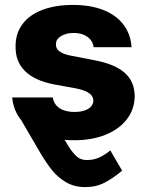

<svg xmlns="http://www.w3.org/2000/svg" viewBox="-20 -557 596 776"><path d="M278.3 -423.8Q247.1 -423.8 226.3 -410.9Q205.6 -397.9 206.1 -377.9Q204.6 -343.8 266.6 -332L367.2 -312.5Q446.3 -296.9 485.1 -261.7Q523.9 -226.6 524.4 -168.9Q523.9 -115.7 492.9 -75.2Q461.9 -34.7 406.7 -12.5Q351.6 9.8 280.3 9.8Q260.3 9.8 241.2 8.3Q261.2 43 275.6 60.3Q290 77.6 302.5 83.7Q314.9 89.8 331.1 89.8Q359.4 89.8 382.1 79.1Q404.8 68.4 425.8 50.8L473.6 132.8Q437.5 163.1 402.8 181.2Q368.2 199.2 324.2 199.2Q280.8 199.2 247.3 179.7Q213.9 160.2 190.4 130.9Q167 101.6 142.6 60.5L66.4 -70.3Q34.2 -109.9 29.3 -163.1H193.4Q197.8 -134.8 220.9 -119.6Q244.1 -104.5 281.2 -104.5Q315.4 -104.5 336.2 -116.9Q356.9 -129.4 357.4 -151.4Q356.4 -168.9 340.3 -180.4Q324.2 -191.9 290 -199.2L199.2 -215.8Q121.1 -230.5 81.5 -269.3Q42 -308.1 43 -369.1Q42.5 -421.4 70.6 -459.2Q98.6 -497.1 151.4 -517.1Q204.1 -537.1 275.4 -537.1Q346.2 -537.1 398.2 -516.4Q450.2 -495.6 479.2 -457.3Q508.3 -418.9 511.7 -366.2H358.4Q355 -392.6 333.3 -408.2Q311.5 -423.8 278.3 -423.8Z"/></svg>

Font: Pretendard ExtraBold
Style: Regular
Weight: 800
Designer: Base glyphs from Inter by Rasmus Andersson; Hangeul glyphs from Noto Sans CJK(Source Han Sans) by Jang Soo-young and Kan
Foundry: Kil Hyung-jin
Version: Version 1.309